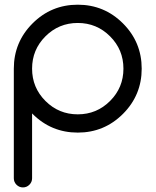

<svg xmlns="http://www.w3.org/2000/svg" viewBox="-20 -567 665 821"><path d="M117.2 195.3Q117.2 211.4 105.7 222.9Q94.2 234.4 78.1 234.4Q62 234.4 50.5 222.9Q39.1 211.4 39.1 195.3V-273.4Q39.1 -386.7 119.1 -466.8Q199.2 -546.9 312.5 -546.9Q425.8 -546.9 505.9 -466.8Q585.9 -386.7 585.9 -273.4Q585.9 -160.2 505.9 -80.1Q425.8 0 312.5 0Q199.2 0 119.1 -80.1Q118.2 -81.1 117.2 -82ZM174.3 -411.6Q117.2 -354.5 117.2 -273.4Q117.2 -192.4 174.3 -135.3Q231.4 -78.1 312.5 -78.1Q393.6 -78.1 450.7 -135.3Q507.8 -192.4 507.8 -273.4Q507.8 -354.5 450.7 -411.6Q393.6 -468.8 312.5 -468.8Q231.4 -468.8 174.3 -411.6Z"/></svg>

Font: Comfortaa
Style: Regular
Weight: 400
Designer: Johan Aakerlund
Foundry: Johan Aakerlund
Version: Version 2.001; ttfautohint (v1.4.1)